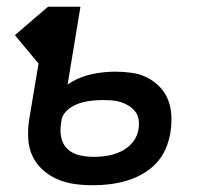

<svg xmlns="http://www.w3.org/2000/svg" viewBox="-20 -540 640 568"><path d="M256 8Q228 8 201.5 4.5Q175 1 150.5 -9.5Q126 -20 106.5 -37.5Q87 -55 76 -78.5Q65 -102 63.5 -129.5Q62 -157 66 -185L94 -352L24 -436L122 -520H218L180 -290Q196 -301 213.5 -308.5Q231 -316 248.5 -320Q266 -324 284.5 -326Q303 -328 321 -328Q346 -328 370.5 -324.5Q395 -321 415.5 -310.5Q436 -300 452.5 -283Q469 -266 477.5 -244Q486 -222 487 -197Q488 -172 484 -147Q480 -123 470 -99.5Q460 -76 442 -57Q424 -38 401 -25Q378 -12 353.5 -5Q329 2 304.5 5Q280 8 256 8ZM257 -76Q271 -76 285 -77.5Q299 -79 312.5 -82.5Q326 -86 339 -92.5Q352 -99 363 -109Q374 -119 381 -132Q388 -145 390 -159Q392 -173 390 -186.5Q388 -200 380 -210Q372 -220 361 -227Q350 -234 337.5 -238Q325 -242 311 -243Q297 -244 283 -244Q272 -244 260 -243Q248 -242 236.5 -240Q225 -238 213.5 -234Q202 -230 191.5 -223.5Q181 -217 172.5 -207Q164 -197 162 -185L160 -171Q157 -150 162 -130Q167 -110 181.5 -97.5Q196 -85 216 -80.5Q236 -76 257 -76Z"/></svg>

Font: Iosevka Etoile Medium
Style: Italic
Weight: 500
Italic angle: -9°
Designer: Belleve Invis
Foundry: Belleve Invis
Version: Version 22.1.2; ttfautohint (v1.8.4)